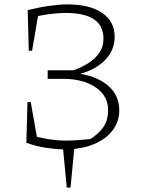

<svg xmlns="http://www.w3.org/2000/svg" viewBox="-20 -673 641 874"><path d="M100 -23 105 -208H120L148 -50Q220 -33 278 -33Q306 -33 334 -35Q362 -37 391 -40Q424 -60 448 -91Q472 -122 472 -172Q472 -236 417.5 -274Q363 -312 276 -314H197V-353H314Q351 -366 382 -385.5Q413 -405 432 -432.5Q451 -460 451 -497Q451 -614 280 -614Q223 -614 153 -600L126 -442H111L106 -627Q158 -640 205.5 -646.5Q253 -653 286 -653Q389 -653 445.5 -614Q502 -575 502 -505Q502 -446 460 -401.5Q418 -357 345 -337Q429 -323 476 -279.5Q523 -236 523 -171Q523 -120 492.5 -79.5Q462 -39 405.5 -16Q349 7 271 7Q240 7 194 0.5Q148 -6 100 -23ZM284 181 265 -17H320L301 181Z"/></svg>

Font: Piazzolla ExtraLight
Style: Regular
Weight: 200
Designer: Juan Pablo del Peral
Foundry: Huerta Tipografica
Version: Version 1.330